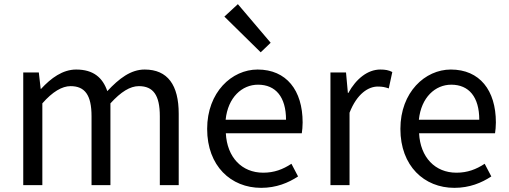

<svg xmlns="http://www.w3.org/2000/svg" viewBox="-20 -892 2451 925"><path d="M92 0H184V-394C233 -450 279 -477 320 -477C389 -477 421 -434 421 -332V0H512V-394C563 -450 607 -477 649 -477C718 -477 750 -434 750 -332V0H841V-344C841 -482 788 -557 677 -557C610 -557 554 -514 497 -453C475 -517 431 -557 347 -557C282 -557 226 -516 178 -464H176L167 -543H92Z M1238 13C1311 13 1369 -11 1416 -42L1384 -103C1343 -76 1301 -60 1248 -60C1145 -60 1074 -134 1068 -250H1434C1436 -264 1438 -282 1438 -302C1438 -457 1360 -557 1221 -557C1097 -557 978 -448 978 -271C978 -92 1093 13 1238 13ZM1067 -315C1078 -423 1146 -484 1223 -484C1308 -484 1358 -425 1358 -315ZM1236 -640 1284 -686 1126 -872 1061 -812Z M1572 0H1664V-349C1700 -441 1755 -475 1800 -475C1823 -475 1835 -472 1853 -466L1870 -545C1853 -554 1836 -557 1812 -557C1752 -557 1696 -513 1658 -444H1656L1647 -543H1572Z M2169 13C2242 13 2300 -11 2347 -42L2315 -103C2274 -76 2232 -60 2179 -60C2076 -60 2005 -134 1999 -250H2365C2367 -264 2369 -282 2369 -302C2369 -457 2291 -557 2152 -557C2028 -557 1909 -448 1909 -271C1909 -92 2024 13 2169 13ZM1998 -315C2009 -423 2077 -484 2154 -484C2239 -484 2289 -425 2289 -315Z"/></svg>

Font: ChiuKong Gothic CL
Style: Regular
Weight: 400
Designer: Ryoko NISHIZUKA 西塚涼子 (kana, bopomofo & ideographs); Paul D. Hunt (Latin, Greek & Cyrillic); Sandoll Communications 산돌커뮤니
Foundry: Adobe
Version: Version 1.300